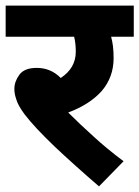

<svg xmlns="http://www.w3.org/2000/svg" viewBox="-20 -642 493 679"><path d="M417 -71.8 330.1 17.1Q242.2 -58.6 171.9 -125Q101.6 -192.4 66.9 -237.8Q43.9 -269 38.1 -289.1Q30.8 -309.6 30.8 -327.1Q30.8 -353.5 48.3 -377.4Q65.9 -401.9 109.9 -401.9Q159.7 -401.9 194.8 -366.2Q248 -401.4 248 -459Q248 -488.3 242.2 -512.2H0V-622.1H453.1V-512.2H373Q377.4 -495.1 379.4 -479.5Q381.8 -459 381.8 -437Q381.8 -369.1 339.8 -320.3Q297.4 -272.5 221.2 -244.1Q262.7 -202.6 311 -159.2Q356.9 -116.7 417 -71.8Z"/></svg>

Font: Droid Sans Thai
Style: Bold
Weight: 700
Designer: Steve Matteson
Foundry: Ascender Corporation
Version: Version 1.00